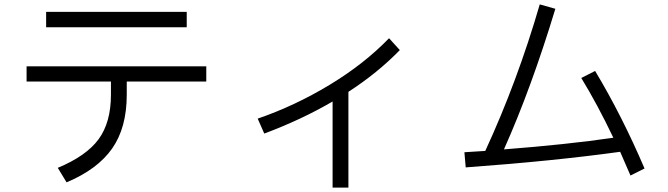

<svg xmlns="http://www.w3.org/2000/svg" viewBox="-20 -799 3040 874"><path d="M190 -745H830V-675H190ZM919 -497V-428H557V-368Q557 -218 490.5 -123Q424 -28 283 31L243 -35Q373 -89 429 -165.5Q485 -242 485 -368V-428H101V-497Z M1800 -571Q1699 -467 1566 -381V55H1494V-337Q1354 -255 1183 -191L1153 -259Q1322 -317 1480 -412.5Q1638 -508 1751 -625Z M2850 0Q2835 -36 2803 -108Q2500 -66 2100 -37L2094 -106L2189 -112Q2335 -428 2437 -779L2508 -759Q2399 -399 2274 -119Q2560 -141 2772 -172Q2700 -323 2626 -444L2689 -476Q2811 -273 2914 -32Z"/></svg>

Font: IBM Plex Sans JP
Style: Regular
Weight: 400
Designer: Mike Abbink; Paul van der Laan; Pieter van Rosmalen; Wujin Sim; Yejin Wi; Jinhee Kim; Boomi Park; Yona Kim; Kichan Ma
Foundry: Sandoll Inc.
Version: Version 1.001